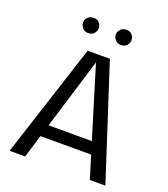

<svg xmlns="http://www.w3.org/2000/svg" viewBox="-158 -1002 972 1113"><g transform="rotate(20 327.5 -445.5)"><path d="M177 -216H475L509 -141H143ZM259 -700H342L128 0H32ZM313 -700H396L623 0H527ZM178 -844Q178 -861 190.5 -876Q203 -891 227 -891Q250 -891 262.5 -876.5Q275 -862 275 -844Q275 -827 262.5 -812Q250 -797 227 -797Q211 -797 200 -804Q189 -811 183.5 -822Q178 -833 178 -844ZM380 -844Q380 -861 393 -876Q406 -891 429 -891Q453 -891 465 -876.5Q477 -862 477 -844Q477 -827 465 -812Q453 -797 429 -797Q414 -797 403 -804Q392 -811 386 -822Q380 -833 380 -844Z"/></g></svg>

Font: Moderustic
Style: Regular
Weight: 400
Designer: Tural Alisoy
Foundry: TAFT Foundry
Version: Version 2.120